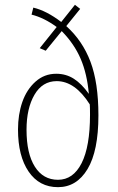

<svg xmlns="http://www.w3.org/2000/svg" viewBox="-20 -772 491 802"><path d="M256.8 -663.1Q324.7 -602.1 357.9 -514.2Q391.1 -426.3 391.1 -290Q391.1 -141.6 345.7 -65.9Q300.3 9.8 222.2 9.8Q144 9.8 99.6 -55.2Q55.2 -120.1 55.2 -231Q55.2 -293.9 73.2 -345.9Q91.3 -397.9 128.2 -430.9Q165 -463.9 214.8 -463.9Q255.9 -463.9 288.6 -442.9Q321.3 -421.9 351.1 -379.9Q343.8 -463.4 317.1 -525.9Q290.5 -588.4 237.8 -642.1L170.9 -560.1L146 -570.8L216.8 -659.2Q163.6 -698.2 111.8 -710.9L119.1 -740.2Q174.3 -727.1 235.8 -680.2L293 -752L314.9 -734.9ZM222.2 -21Q285.6 -21 320.8 -90.3Q356 -159.7 356 -293Q356 -324.7 355 -335.9Q293.5 -433.1 216.8 -433.1Q157.2 -433.1 124 -376.2Q90.8 -319.3 90.8 -230Q90.8 -130.9 125.5 -75.9Q160.2 -21 222.2 -21Z"/></svg>

Font: Fira Sans Compressed UltraLight
Style: Regular
Weight: 200
Width: 1
Designer: Carrois Corporate & Edenspiekermann AG
Foundry: Carrois Corporate GbR & Edenspiekermann AG
Version: Version 4.203;PS 004.203;hotconv 1.0.88;makeotf.lib2.5.64775